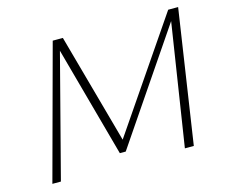

<svg xmlns="http://www.w3.org/2000/svg" viewBox="-95 -786 1077 914"><g transform="rotate(-15 444.0 -329.0)"><path d="M709 0 808 -637 829 -641 433 -58H404L248 -627L255 -658H284L438 -101H423L803 -658H852L753 0ZM56 0 234 -658H269L98 0Z"/></g></svg>

Font: Ysabeau ExtraLight
Style: Italic
Weight: 250
Italic angle: -12°
Version: Version 2.000;gftools[0.9.27.dev2+g8671c4b]